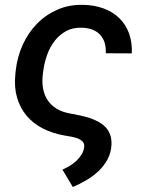

<svg xmlns="http://www.w3.org/2000/svg" viewBox="-20 -558 627 788"><path d="M322.3 -538.1Q367.7 -537.1 405 -523.4Q442.4 -509.8 469 -484.1Q495.6 -458.5 509.3 -421.9Q522.9 -385.3 521 -338.9L414.1 -339.4Q416.5 -388.2 390.4 -415.8Q364.3 -443.4 314.5 -444.3Q278.3 -445.3 251 -430.2Q223.6 -415 204.3 -390.1Q185.1 -365.2 173.8 -334Q162.6 -302.7 158.2 -271.5L155.8 -253.9Q151.9 -221.7 156.7 -194.8Q161.6 -168 175.3 -147.2Q189 -126.5 211.7 -112.3Q234.4 -98.1 267.1 -92.3Q285.6 -88.9 305.9 -84.7Q326.2 -80.6 345.5 -74.5Q364.7 -68.4 381.8 -59.3Q398.9 -50.3 411.9 -37.4Q424.8 -24.4 431.6 -6.3Q438.5 11.7 437.5 35.6Q436 68.8 421.4 95.9Q406.7 123 384.3 144.3Q361.8 165.5 334.2 181.6Q306.6 197.8 278.8 209.5L236.3 138.2Q250.5 131.8 265.1 123.3Q279.8 114.7 292.2 103.3Q304.7 91.8 313.7 77.9Q322.8 64 325.2 47.4Q327.6 32.2 319.3 23.4Q311 14.6 298.1 9.8Q285.2 4.9 270.8 2.7Q256.3 0.5 246.6 -1.5Q195.3 -10.3 155.3 -31Q115.2 -51.8 88.6 -83.7Q62 -115.7 49.8 -158.2Q37.6 -200.7 43 -253.4L44.9 -271.5Q51.3 -326.2 73.7 -375.2Q96.2 -424.3 132.1 -460.9Q168 -497.6 216.1 -518.6Q264.2 -539.6 322.3 -538.1Z"/></svg>

Font: Roboto Mono Medium
Style: Italic
Weight: 500
Designer: Google
Version: Version 2.000985; 2015; ttfautohint (v1.3)